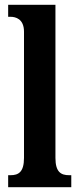

<svg xmlns="http://www.w3.org/2000/svg" viewBox="-20 -780 331 800"><path d="M14 0H277V-50H268C234 -50 211 -63 211 -122V-760H14V-710H24C44 -710 80 -702 80 -648V-122C80 -63 57 -50 24 -50H14Z"/></svg>

Font: Noto Serif Myanmar ExtraCondensed
Style: Bold
Weight: 700
Width: 2
Designer: Ben Mitchell and the Monotype Design Team
Foundry: Monotype Imaging Inc.
Version: Version 2.106